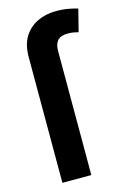

<svg xmlns="http://www.w3.org/2000/svg" viewBox="-117 -817 574 873"><g transform="rotate(-15 169.5 -381.0)"><path d="M64.5 0V-592.8Q64.5 -649.4 87.6 -686.8Q110.8 -724.1 150.1 -742.9Q189.5 -761.7 237.8 -761.7Q272 -761.7 299.3 -756.3Q326.7 -751 339.4 -746.6L313 -642.1Q304.7 -644.5 292.2 -647Q279.8 -649.4 264.6 -649.4Q230 -649.4 215.3 -632.8Q200.7 -616.2 200.7 -585.9V0Z"/></g></svg>

Font: Inter
Style: 650
Weight: 650
Designer: Rasmus Andersson
Foundry: rsms
Version: Version 4.001;git-66647c0bb